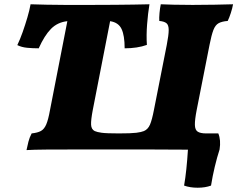

<svg xmlns="http://www.w3.org/2000/svg" viewBox="-20 -699 1111 898"><path d="M104 3Q108 -17 113 -36.5Q118 -56 128 -75Q156 -78 171.5 -86.5Q187 -95 196.5 -117.5Q206 -140 214 -185L295 -600Q249 -595 218.5 -564Q188 -533 161 -473Q133 -473 107 -475.5Q81 -478 61 -488Q74 -515 86 -549Q98 -583 108 -617Q118 -651 123 -679Q161 -678 198 -677Q235 -676 284 -676Q333 -676 406 -676Q470 -676 517.5 -676.5Q565 -677 603.5 -677.5Q642 -678 679 -679Q672 -637 668 -585.5Q664 -534 667 -489Q645 -481 618.5 -477Q592 -473 563 -473Q563 -533 548.5 -563.5Q534 -594 495 -600L414 -185Q405 -138 406 -116Q407 -94 423 -86Q434 -81 456 -78Q478 -75 536 -75Q594 -75 617.5 -78Q641 -81 653 -86Q672 -94 681.5 -116Q691 -138 700 -185L760 -489Q769 -535 769 -558.5Q769 -582 758.5 -590.5Q748 -599 725 -601Q724 -615 726 -637.5Q728 -660 732 -679Q753 -678 792.5 -677Q832 -676 881 -676Q933 -676 984 -677Q1035 -678 1070 -679Q1067 -661 1059.5 -638Q1052 -615 1045 -601Q1018 -599 1002.5 -590.5Q987 -582 978 -558.5Q969 -535 960 -489L900 -185Q891 -139 891.5 -115Q892 -91 905 -83Q918 -75 944 -75H1001Q1014 -44 1007 0Q995 37 984.5 81Q974 125 967 169Q940 179 904.5 179Q869 179 841 169Q847 135 851.5 92Q856 49 859 1Q785 0 659 0H373Q262 0 198 0.5Q134 1 104 3Z"/></svg>

Font: Vollkorn Black
Style: Italic
Weight: 900
Italic angle: -11°
Designer: Friedrich Althausen
Foundry: Friedrich Althausen
Version: Version 5.000; ttfautohint (v1.8.3)